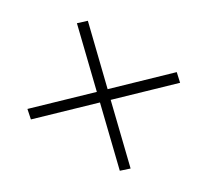

<svg xmlns="http://www.w3.org/2000/svg" viewBox="-94 -693 775 716"><g transform="rotate(30 293.0 -335.5)"><path d="M101.6 -123.5 70.8 -150.9 263.2 -335.4 70.8 -520 101.6 -548.3 293 -364.3 484.4 -548.3 515.1 -520 322.8 -335.4 515.1 -150.9 484.4 -123.5 293 -307.1Z"/></g></svg>

Font: Cascadia Mono NF ExtraLight
Style: Regular
Weight: 200
Monospace: yes
Designer: Aaron Bell
Foundry: Saja Typeworks
Version: Version 2404.023; ttfautohint (v1.8.4)